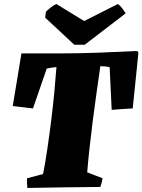

<svg xmlns="http://www.w3.org/2000/svg" viewBox="-20 -924 704 949"><path d="M115 5Q114 -7 113.5 -19Q113 -31 114 -43L193 -64Q204 -120 214 -188Q224 -256 233 -328Q242 -400 248.5 -468Q255 -536 259 -592Q250 -592 234.5 -589.5Q219 -587 211 -585L143 -388Q118 -391 93 -394Q68 -397 43 -400L86 -660H269Q367 -660 464 -663.5Q561 -667 659 -672L664 -662L636 -388Q610 -387 584 -385Q558 -383 532 -381L522 -592Q516 -594 500.5 -595.5Q485 -597 476 -597Q467 -534 457 -464Q447 -394 438 -323Q429 -252 422 -187.5Q415 -123 411 -72L487 -43Q484 -23 476 0Q385 1 295.5 2Q206 3 115 5ZM347 -703 203 -837 207 -866Q218 -877 232.5 -888.5Q247 -900 259 -904L396 -820L562 -904Q572 -899 584.5 -882.5Q597 -866 601 -858L399 -703Z"/></svg>

Font: Labrada Black
Style: Italic
Weight: 900
Italic angle: -7°
Designer: Mercedes Jáuregui
Foundry: Omnibus-Type Team
Version: Version 1.000; ttfautohint (v1.8.4.7-5d5b)